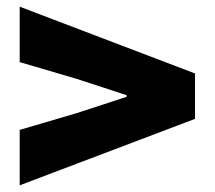

<svg xmlns="http://www.w3.org/2000/svg" viewBox="-20 -652 643 575"><path d="M39 -263 209 -313 359 -362V-367L209 -416L39 -466V-632L564 -432V-296L39 -97Z"/></svg>

Font: Nebula Sans Black
Style: Regular
Weight: 900
Designer: Paul D. Hunt for Adobe (as Source Sans)
Foundry: Nebula Entertainment & Broadcasting LLC
Version: Version 1.010